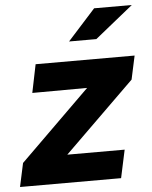

<svg xmlns="http://www.w3.org/2000/svg" viewBox="-81 -783 654 827"><g transform="rotate(-5 246.0 -369.5)"><path d="M0 0ZM-28 0 -6 -102 297 -400 60 -399 85 -521H513L491 -419L187 -121H435L409 0ZM357 -739H520L355 -606H237Z"/></g></svg>

Font: Rosa Sans
Style: Bold Italic
Weight: 700
Italic angle: -12°
Designer: Pentagram / MCKL
Foundry: Pentagram / MCKL
Version: Version 1.005;September 16, 2019;FontCreator 11.5.0.2425 64-